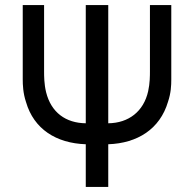

<svg xmlns="http://www.w3.org/2000/svg" viewBox="-20 -740 768 760"><path d="M408.5 0V-169C524 -173 613 -229 645 -337C657 -372.5 658 -403 658 -425V-720H573.5V-457.5C573.5 -441.5 573.5 -410 566.5 -379C548.5 -298.5 489 -253 408.5 -252V-720H319.5V-252C240.5 -253 182.5 -294.5 162.5 -375C154.5 -407.5 154.5 -440 154.5 -457.5V-720H70V-425C70 -405.5 71 -371.5 83 -336C114 -229 202.5 -173 319.5 -169V0Z"/></svg>

Font: Hauora Medium
Style: Regular
Weight: 500
Designer: Wayne Shih
Foundry: WCYS
Version: Version 1.001;hotconv 1.0.109;makeotfexe 2.5.65596